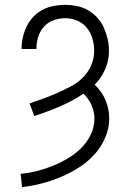

<svg xmlns="http://www.w3.org/2000/svg" viewBox="-20 -558 540 791"><path d="M71 213 65 158Q99 155 132.5 146.5Q166 138 198 125Q230 112 259.5 94.5Q289 77 313.5 53Q338 29 353.5 -2.5Q369 -34 369 -69Q369 -98 357 -125Q345 -152 324 -172Q277 -141 225.5 -119Q174 -97 121 -80L102 -132Q132 -142 160.5 -152.5Q189 -163 217 -175.5Q245 -188 272.5 -202.5Q300 -217 321.5 -238.5Q343 -260 355.5 -288.5Q368 -317 368 -348Q368 -373 361 -398Q354 -423 338 -443Q322 -463 298 -473Q274 -483 249 -483Q224 -483 200.5 -474.5Q177 -466 161 -448Q145 -430 137.5 -406Q130 -382 130 -358Q130 -357 130 -356.5Q130 -356 130 -356H69Q69 -356 69 -357Q69 -358 69 -358Q69 -382 74.5 -405.5Q80 -429 90.5 -450.5Q101 -472 118 -489.5Q135 -507 156 -518Q177 -529 201 -533.5Q225 -538 249 -538Q273 -538 297.5 -533Q322 -528 343.5 -515.5Q365 -503 381.5 -484.5Q398 -466 408 -443.5Q418 -421 423.5 -397Q429 -373 429 -348Q429 -309 413 -272.5Q397 -236 370 -209Q384 -196 395.5 -180Q407 -164 414.5 -146Q422 -128 426 -109Q430 -90 430 -70Q430 -29 413 10Q396 49 368 79.5Q340 110 304.5 132.5Q269 155 231 171Q193 187 153 197.5Q113 208 71 213Z"/></svg>

Font: Iosevka Slab Light
Style: Regular
Weight: 300
Monospace: yes
Designer: Belleve Invis
Foundry: Belleve Invis
Version: Version 11.1.0; ttfautohint (v1.8.3)